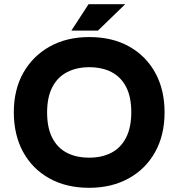

<svg xmlns="http://www.w3.org/2000/svg" viewBox="-20 -887 852 917"><path d="M406 10Q296 10 215 -35.5Q134 -81 90 -162Q46 -243 46 -351Q46 -459 91.5 -539.5Q137 -620 218 -665Q299 -710 406 -710Q517 -710 597.5 -664.5Q678 -619 722 -538.5Q766 -458 766 -350Q766 -242 721 -161Q676 -80 594.5 -35Q513 10 406 10ZM406 -134Q467 -134 512 -157.5Q557 -181 582 -229.5Q607 -278 607 -351Q607 -424 582.5 -471.5Q558 -519 513 -542.5Q468 -566 406 -566Q346 -566 300.5 -542.5Q255 -519 230 -471Q205 -423 205 -350Q205 -277 229.5 -229Q254 -181 299 -157.5Q344 -134 406 -134ZM321 -741 403 -867H578L448 -741Z"/></svg>

Font: REM Medium SemiBold
Style: Regular
Weight: 600
Version: Version 1.005;gftools[0.9.28]